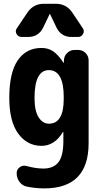

<svg xmlns="http://www.w3.org/2000/svg" viewBox="-20 -790 540 1040"><path d="M325.2 -254.9V-264.6Q325.2 -409.2 245.1 -410.2Q167 -410.2 167 -259.8Q167 -189.5 189 -154.8Q210.9 -120.1 245.1 -120.1Q325.2 -120.1 325.2 -254.9ZM403.3 -519.5Q426.8 -519.5 443.4 -502.9Q460 -486.3 460 -462.9V-14.6Q460 230.5 219.7 230.5Q171.9 230.5 125 220.7Q100.6 215.8 85.4 194.8Q70.3 173.8 70.3 148.4V147.5Q70.3 127.9 86.9 115.7Q103.5 103.5 124 109.4Q174.8 123 214.8 123Q269.5 123 296.4 88.9Q323.2 54.7 323.2 -25.4V-74.2Q323.2 -75.2 322.3 -75.2Q320.3 -75.2 320.3 -74.2Q275.4 0 205.1 0Q127 0 78.6 -66.4Q30.3 -132.8 30.3 -259.8Q30.3 -396.5 76.2 -463.4Q122.1 -530.3 205.1 -530.3Q240.2 -530.3 267.1 -512.7Q293.9 -495.1 323.2 -451.2Q323.2 -450.2 325.2 -450.2Q326.2 -450.2 326.2 -451.2V-462.9Q327.1 -487.3 344.2 -503.4Q361.3 -519.5 384.8 -519.5ZM283.2 -769.5Q338.9 -769.5 371.1 -722.7L428.7 -636.7Q438.5 -622.1 429.7 -606Q420.9 -589.8 403.3 -589.8H367.2Q311.5 -589.8 286.1 -640.6L251 -713.9Q251 -714.8 250 -714.8Q249 -714.8 249 -713.9L213.9 -640.6Q188.5 -589.8 132.8 -589.8H96.7Q79.1 -589.8 69.8 -606Q60.5 -622.1 71.3 -636.7L128.9 -722.7Q161.1 -769.5 216.8 -769.5Z"/></svg>

Font: Rounded Mgen+ 1m bold
Style: Bold
Weight: 700
Designer: [Source Han Sans]
Ryoko NISHIZUKA  (kana & ideographs); Paul D. Hunt (Latin, Greek & Cyrillic); Wenlong ZHANG  (bopomofo
Version: Version 1.059.20150602